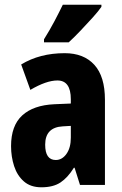

<svg xmlns="http://www.w3.org/2000/svg" viewBox="-20 -786 518 816"><path d="M255 -560Q336 -560 381 -510.5Q426 -461 426 -362V0H320L297 -73H294Q268 -31 237 -10.5Q206 10 156 10Q110 10 81.5 -15Q53 -40 40 -80Q27 -120 27 -165Q27 -252 74.5 -295.5Q122 -339 211 -343L281 -346V-364Q281 -444 224 -444Q177 -444 109 -404L70 -512Q149 -560 255 -560ZM247 -249Q172 -245 172 -171Q172 -106 217 -106Q244 -106 262.5 -132Q281 -158 281 -201V-251ZM411 -757Q398 -738 374 -711.5Q350 -685 323 -656.5Q296 -628 272 -606H167V-619Q192 -659 211.5 -696Q231 -733 247 -766H411Z"/></svg>

Font: Noto Sans Arabic ExtCond ExtBd
Style: Regular
Weight: 800
Width: 2
Designer: Monotype Design Team, Nadine Chahine, Nizar Qandah and Khaled Hosny
Foundry: Monotype Imaging Inc.
Version: Version 2.012; ttfautohint (v1.8.4.7-5d5b)